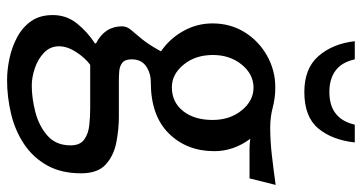

<svg xmlns="http://www.w3.org/2000/svg" viewBox="-254 -514 998 529"><g transform="rotate(90 244.5 -249.0)"><path d="M220 -509Q249 -509 275.5 -502Q302 -495 330 -495Q368 -495 407 -499.5Q446 -504 489 -510L471 -438H391Q384 -438 376.5 -438.5Q369 -439 362 -440Q396 -394 396 -341Q396 -265 347 -215.5Q298 -166 206 -166Q181 -166 162 -153Q143 -140 143 -113Q143 -95 152.5 -87.5Q162 -80 176 -79Q190 -78 204 -78H301Q336 -78 372 -71Q408 -64 432.5 -42Q457 -20 457 26Q457 81 435 120Q413 159 376 183.5Q339 208 293 219Q247 230 200 230Q172 230 141 223.5Q110 217 82.5 202.5Q55 188 38 164Q21 140 21 104Q21 66 44.5 37Q68 8 99 -12V-15Q52 -39 52 -87Q52 -100 62 -111.5Q72 -123 87.5 -142Q103 -161 121 -194Q86 -218 65 -255.5Q44 -293 44 -336Q44 -385 68 -424Q92 -463 132.5 -486Q173 -509 220 -509ZM221 -449Q184 -449 157.5 -416.5Q131 -384 131 -337Q131 -289 157.5 -256.5Q184 -224 220 -224Q261 -224 285.5 -255Q310 -286 310 -336Q310 -384 283.5 -416.5Q257 -449 221 -449ZM158 1Q139 15 123 39.5Q107 64 107 87Q107 111 124.5 128Q142 145 167.5 153.5Q193 162 215 162Q250 162 288.5 152Q327 142 353.5 118.5Q380 95 380 55Q380 29 364 17.5Q348 6 324.5 3.5Q301 1 278 1ZM372 -728Q365 -665 333 -627Q301 -589 233 -589Q168 -589 134 -628Q100 -667 93 -728H143Q151 -692 174 -675Q197 -658 233 -658Q307 -658 323 -728Z"/></g></svg>

Font: Rosario Light
Style: Regular
Weight: 300
Designer: Hector Gatti
Foundry: Omnibus Type
Version: Version 1.101; ttfautohint (v1.8.1.43-b0c9)